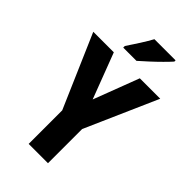

<svg xmlns="http://www.w3.org/2000/svg" viewBox="-278 -1014 1097 1097"><g transform="rotate(45 270.5 -465.5)"><path d="M271 -438 376 -714H541L348 -276V0H192V-271L0 -714H166ZM448 -921Q432 -903 404.5 -875.5Q377 -848 346.5 -820Q316 -792 292 -771H185V-784Q210 -821 234.5 -859.5Q259 -898 277 -931H448Z"/></g></svg>

Font: Noto Sans Sinhala Condensed ExtraBold
Style: Regular
Weight: 800
Width: 3
Designer: Jelle Bosma - Monotype Design Team
Foundry: Monotype Imaging Inc.
Version: Version 2.006; ttfautohint (v1.8.4.7-5d5b)